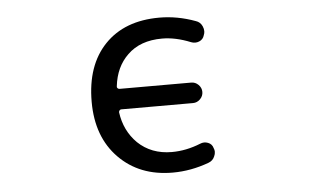

<svg xmlns="http://www.w3.org/2000/svg" viewBox="-44 -622 1087 675"><g transform="rotate(-5 500.0 -284.5)"><path d="M690.4 -482.4Q686.5 -467.8 672.4 -461.9Q658.2 -456.1 643.6 -461.9Q590.8 -483.4 543 -483.4Q465.8 -483.4 420.9 -439.5Q377.9 -398.4 370.1 -330.1Q369.1 -326.2 372.1 -323.2Q375 -320.3 378.9 -320.3H631.8Q646.5 -320.3 657.2 -309.6Q668 -298.8 668 -284.2Q668 -269.5 657.2 -258.8Q646.5 -248 631.8 -248H378.9Q375 -248 372.6 -245.1Q370.1 -242.2 370.1 -238.3Q378.9 -172.9 422.9 -128.9Q470.7 -83 543 -83Q593.8 -83 644.5 -103.5Q658.2 -109.4 672.4 -104Q686.5 -98.6 690.4 -84Q693.4 -77.1 693.4 -71.3Q693.4 -62.5 689.5 -54.7Q683.6 -40 668 -34.2Q604.5 -10.7 540 -10.7Q422.9 -10.7 350.1 -85Q277.3 -159.2 277.3 -283.2Q277.3 -412.1 347.2 -484.9Q417 -557.6 540 -557.6Q603.5 -557.6 667 -534.2Q682.6 -529.3 689.5 -513.7Q693.4 -504.9 693.4 -496.1Q693.4 -489.3 690.4 -482.4Z"/></g></svg>

Font: Rounded-X Mgen+ 1m regular
Style: Regular
Weight: 400
Designer: [Source Han Sans]
Ryoko NISHIZUKA  (kana & ideographs); Paul D. Hunt (Latin, Greek & Cyrillic); Wenlong ZHANG  (bopomofo
Version: Version 1.059.20150602